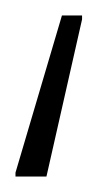

<svg xmlns="http://www.w3.org/2000/svg" viewBox="-20 -38 126 248"><path d="M0 190V185L60 -18H86V-13L40 190Z"/></svg>

Font: Saira Thin
Style: Regular
Weight: 100
Designer: Hector Gatti with collaboration of the Omnibus-Type team
Foundry: Omnibus-Type
Version: Version 1.101